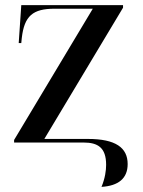

<svg xmlns="http://www.w3.org/2000/svg" viewBox="-20 -556 556 749"><path d="M376 173C442 169 478 140 478 84C478 20 431 -14 323 -14H153L460 -526V-536H63L53 -388H63L65 -408C75 -494 108 -522 193 -522H342L35 -10V0H306C362 0 394 20 394 87C394 109 390 139 376 173Z"/></svg>

Font: Noto Serif Display Medium
Style: Regular
Weight: 500
Designer: Monotype Design Team
Foundry: Monotype Imaging Inc.
Version: Version 2.009